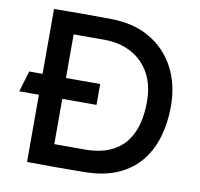

<svg xmlns="http://www.w3.org/2000/svg" viewBox="-81 -819 942 906"><g transform="rotate(10 390.0 -366.5)"><path d="M381 0Q311 1 243 1Q175 1 106 0V-322H12L42 -422H106V-733Q180 -734 246 -734Q312 -734 382 -733Q488 -732 566 -686.5Q644 -641 686.5 -561Q729 -481 729 -376Q729 -298 709.5 -230.5Q690 -163 648.5 -111.5Q607 -60 541 -30.5Q475 -1 381 0ZM218 -105Q258 -105 295.5 -105Q333 -105 372 -105Q444 -107 491 -130Q538 -153 565 -191.5Q592 -230 603 -277.5Q614 -325 614 -376Q614 -457 583 -513Q552 -569 498 -599Q444 -629 375 -631Q335 -631 296.5 -631Q258 -631 218 -631V-422H382V-322H218Z"/></g></svg>

Font: Kreadon Light
Style: Bold
Weight: 600
Designer: Reiya WATANABE
Foundry: StudioGnu
Version: Version 1.003; ttfautohint (v1.8.4.7-5d5b);gftools[0.9.32]